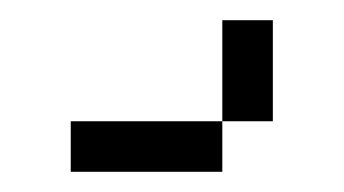

<svg xmlns="http://www.w3.org/2000/svg" viewBox="-20 -770 340 190"><path d="M50 -600H200V-650H50ZM200 -650H250V-750H200Z"/></svg>

Font: LS-VG5000 Light Shifted
Style: Regular
Weight: 400
Designer: Justin Bihan, 2021
Foundry: Justin Bihan, 2021
Version: Version 1.000;Glyphs 3.1.2 (3151)